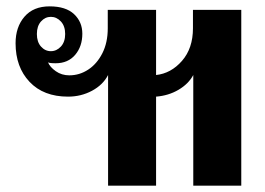

<svg xmlns="http://www.w3.org/2000/svg" viewBox="-20 -584 834 604"><path d="M739 -553V0H588V-348Q573 -320 541.5 -301.5Q510 -283 471 -280V0H320V-348Q304 -317 269.5 -298.5Q235 -280 194 -280Q117 -280 73 -326.5Q29 -373 29 -448Q29 -499 57 -531.5Q85 -564 136 -564Q187 -564 213 -539.5Q239 -515 239 -478Q239 -438 216.5 -411.5Q194 -385 155 -385Q135 -385 131 -388Q137 -373 155.5 -360Q174 -347 198 -347Q230 -347 257.5 -365Q285 -383 302 -416.5Q319 -450 319 -495V-553H471V-348Q518 -353 552.5 -392.5Q587 -432 587 -495V-553ZM140 -423Q158 -423 171.5 -437.5Q185 -452 185 -477Q185 -502 171.5 -516.5Q158 -531 140 -531Q122 -531 109 -516.5Q96 -502 96 -477Q96 -452 109 -437.5Q122 -423 140 -423Z"/></svg>

Font: Trirong
Style: Bold
Weight: 700
Designer: Katatrad Team
Foundry: CadsonDemak
Version: Version 1.001